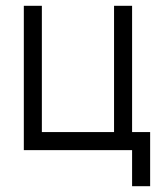

<svg xmlns="http://www.w3.org/2000/svg" viewBox="-20 -520 540 665"><path d="M437.5 0Q437.5 0 437.5 125H500V-62.5H437.5V-500H375V-62.5H125V-500H62.5Q62.5 -500 62.5 0Z"/></svg>

Font: UnifontExMono
Style: Regular
Weight: 500
Version: Version 15.0.06